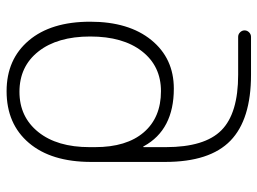

<svg xmlns="http://www.w3.org/2000/svg" viewBox="-122 -448 800 597"><g transform="rotate(-90 278.5 -150.0)"><path d="M119 -272V-255Q119 -157 165 -103.5Q211 -50 293 -50Q371 -50 417 -109Q463 -168 463 -270Q463 -372 416.5 -431Q370 -490 291 -490Q213 -490 166 -431.5Q119 -373 119 -272ZM344 230Q205 230 139 166Q73 102 73 -37V-267Q73 -391 132 -460.5Q191 -530 293 -530Q392 -530 450.5 -461Q509 -392 509 -270Q509 -150 452 -80Q395 -10 301 -10Q173 -10 122 -103Q122 -105 120 -105Q119 -105 119 -104V-35Q119 86 171.5 138Q224 190 344 190H462Q470 190 476 196Q482 202 482 210Q482 218 476 224Q470 230 462 230Z"/></g></svg>

Font: Rounded Mplus 1c Light
Style: Regular
Weight: 300
Version: Version 1.059.20150529